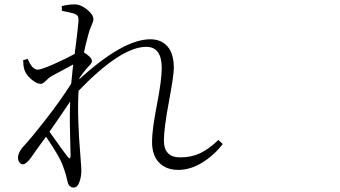

<svg xmlns="http://www.w3.org/2000/svg" viewBox="-20 -802 1540 870"><path d="M287.1 -90.8Q298.8 -76.2 299.8 -95.7Q299.8 -111.3 298.3 -160.6Q296.9 -210 296.4 -247.1Q295.9 -284.2 297.9 -341.8Q248 -267.6 204.1 -205.1Q279.3 -99.6 287.1 -90.8ZM969.7 -168 989.3 -149.4Q951.2 -99.6 897.5 -65.9Q843.8 -32.2 787.1 -32.2Q733.4 -32.2 701.2 -64.9Q668.9 -97.7 668.9 -159.2Q668.9 -213.9 690.9 -326.7Q712.9 -439.5 712.9 -493.2Q712.9 -589.8 642.6 -589.8Q528.3 -589.8 335.9 -390.6Q329.1 -274.4 344.7 -89.8Q348.6 -44.9 348.6 -28.3Q348.6 -2 339.8 22.9Q331.1 47.9 313.5 47.9Q291 47.9 285.2 16.6Q278.3 -15.6 267.6 -43Q253.9 -87.9 188.5 -182.6Q177.7 -168 152.3 -132.8Q127 -97.7 116.2 -82Q96.7 -57.6 84 -57.6Q74.2 -57.6 67.9 -66.4Q61.5 -75.2 61.5 -87.9Q61.5 -108.4 82 -133.8Q117.2 -170.9 186.5 -259.8Q255.9 -348.6 302.7 -422.9Q306.6 -461.9 311.5 -509.8Q292 -500 211.9 -456.1Q203.1 -451.2 188.5 -436.5Q173.8 -421.9 165 -421.9Q145.5 -421.9 121.1 -443.4Q96.7 -464.8 89.8 -488.3Q85 -505.9 85 -529.3L105.5 -535.2Q126 -486.3 150.4 -486.3Q167 -486.3 224.1 -511.7Q281.2 -537.1 318.4 -557.6Q335 -687.5 335.9 -708Q335.9 -724.6 331.5 -730.5Q327.1 -736.3 313.5 -741.2Q282.2 -749 260.7 -752.9L259.8 -774.4Q291 -782.2 317.4 -782.2Q345.7 -782.2 374.5 -758.8Q403.3 -735.4 403.3 -714.8Q403.3 -705.1 394 -685.1Q384.8 -665 379.9 -644.5Q367.2 -596.7 360.4 -564.5Q396.5 -542 396.5 -525.4Q396.5 -520.5 393.6 -515.6Q390.6 -510.7 383.3 -503.4Q376 -496.1 372.1 -491.2Q356.4 -472.7 339.8 -448.2V-443.4Q538.1 -624 661.1 -624Q710 -624 738.8 -591.8Q767.6 -559.6 767.6 -494.1Q767.6 -460 745.1 -339.8Q722.7 -219.7 722.7 -165Q722.7 -88.9 796.9 -88.9Q846.7 -88.9 886.2 -107.4Q925.8 -126 969.7 -168Z"/></svg>

Font: Bpmf Zihi Serif Light
Style: Light
Weight: 300
Foundry: But Ko
Version: Version 1.320